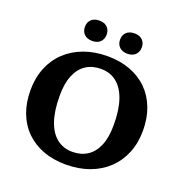

<svg xmlns="http://www.w3.org/2000/svg" viewBox="-154 -1020 1122 1171"><g transform="rotate(20 406.5 -434.0)"><path d="M414.5 -695.5Q496.5 -695.5 562.2 -670.8Q628 -646 674.8 -599.8Q721.5 -553.5 746.5 -488.2Q771.5 -423 771.5 -342Q771.5 -262 744.8 -196.5Q718 -131 668.5 -84Q619 -37 550.5 -12Q482 13 398.5 13Q316.5 13 250.8 -11.8Q185 -36.5 138.2 -82.8Q91.5 -129 66.8 -194.2Q42 -259.5 42 -340.5Q42 -420.5 68.5 -486Q95 -551.5 144.5 -598.2Q194 -645 262.5 -670.2Q331 -695.5 414.5 -695.5ZM410 -73.5Q465.5 -73.5 506.2 -99.8Q547 -126 569.5 -179Q592 -232 592 -313Q592 -412 569.2 -477.5Q546.5 -543 504.2 -576Q462 -609 403 -609Q347.5 -609 306.8 -582.8Q266 -556.5 243.5 -503.5Q221 -450.5 221 -369.5Q221 -271 243.8 -205.2Q266.5 -139.5 309 -106.5Q351.5 -73.5 410 -73.5ZM292.5 -750.5Q259 -750.5 240.5 -769Q222 -787.5 222 -816.5Q222 -846.5 240.5 -864.5Q259 -882.5 292.5 -882.5Q326 -882.5 344.5 -864.5Q363 -846.5 363 -816.5Q363 -787.5 344.5 -769Q326 -750.5 292.5 -750.5ZM521 -750.5Q487.5 -750.5 468.8 -769Q450 -787.5 450 -816.5Q450 -846.5 468.8 -864.5Q487.5 -882.5 521 -882.5Q554 -882.5 572.5 -864.5Q591 -846.5 591 -816.5Q591 -787.5 572.5 -769Q554 -750.5 521 -750.5Z"/></g></svg>

Font: Newsreader
Style: Bold
Weight: 700
Designer: Hugues Gentile
Foundry: Production Type
Version: Version 1.003